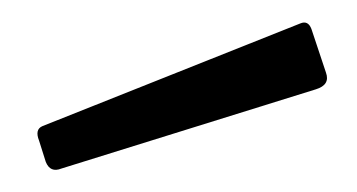

<svg xmlns="http://www.w3.org/2000/svg" viewBox="-20 -775 320 172"><path d="M259 -749 272 -710Q276 -699 263 -695L35 -624Q30 -622 26.5 -623.5Q23 -625 21 -630L15 -649Q11 -659 18 -662L249 -754Q256 -757 259 -749Z"/></svg>

Font: Libre Franklin Thin Light
Style: Regular
Weight: 300
Version: Version 3.000